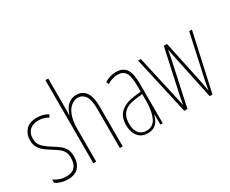

<svg xmlns="http://www.w3.org/2000/svg" viewBox="-113 -1135 1824 1520"><g transform="rotate(-30 799.0 -375.0)"><path d="M278 -123Q278 -63 245.5 -26.5Q213 10 147 10Q110 10 81.5 0Q53 -10 36 -21V-52Q58 -36 87 -26Q116 -16 147 -16Q200 -16 225.5 -44.5Q251 -73 251 -125Q251 -160 240 -181.5Q229 -203 208 -219.5Q187 -236 157 -254Q123 -275 96.5 -295.5Q70 -316 54.5 -342.5Q39 -369 39 -408Q39 -461 72 -499Q105 -537 175 -537Q234 -537 275 -510L262 -487Q246 -499 222 -505.5Q198 -512 174 -512Q125 -512 95 -485Q65 -458 65 -407Q65 -364 89.5 -337Q114 -310 162 -280Q195 -260 221 -240.5Q247 -221 262.5 -194Q278 -167 278 -123Z M409 -492Q409 -469 409 -455Q409 -441 407 -424H409Q417 -450 432 -476Q447 -502 472.5 -519.5Q498 -537 536 -537Q592 -537 621.5 -494.5Q651 -452 651 -366V0H625V-360Q625 -444 599.5 -478Q574 -512 535 -512Q503 -512 474 -489.5Q445 -467 427 -420Q409 -373 409 -298V0H383V-760H409Z M897 -537Q960 -537 988.5 -496.5Q1017 -456 1017 -358V0H996L995 -93H993Q987 -68 974.5 -44.5Q962 -21 938.5 -5.5Q915 10 877 10Q835 10 809 -9.5Q783 -29 770.5 -61Q758 -93 758 -129Q758 -208 803 -247.5Q848 -287 930 -297L991 -304V-355Q991 -445 969 -478.5Q947 -512 897 -512Q879 -512 855 -506Q831 -500 803 -483L792 -505Q843 -537 897 -537ZM929 -274Q855 -266 819.5 -230.5Q784 -195 784 -129Q784 -73 809 -42.5Q834 -12 877 -12Q940 -12 966 -70Q992 -128 992 -220V-281Z M1364 -390Q1359 -414 1354.5 -437Q1350 -460 1346 -482H1345Q1341 -460 1336.5 -436.5Q1332 -413 1327 -390L1243 0H1214L1096 -527H1121L1204 -157Q1211 -128 1216.5 -101Q1222 -74 1228 -48H1230Q1232 -67 1239 -101Q1246 -135 1252 -163L1331 -527H1360L1439 -156Q1451 -100 1459 -47H1461Q1466 -76 1469 -92Q1472 -108 1474.5 -120.5Q1477 -133 1481 -151L1563 -527H1588L1472 0H1446Z"/></g></svg>

Font: Noto Sans Sinhala UI ExtraCondensed Thin
Style: Regular
Weight: 100
Width: 2
Designer: Jelle Bosma - Monotype Design Team
Foundry: Monotype Imaging Inc.
Version: Version 2.006; ttfautohint (v1.8.4.7-5d5b)